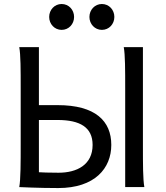

<svg xmlns="http://www.w3.org/2000/svg" viewBox="-20 -953 846 978"><path d="M178.2 -341.8H273.4C387.2 -341.8 451.7 -304.7 451.7 -214.8C451.7 -113.3 371.6 -73.2 278.3 -73.2C223.6 -73.2 196.3 -74.7 178.2 -75.7ZM610.4 -712.9C617.7 -673.8 617.7 -596.7 617.7 -500.5V0H715.3C708 -39.1 708 -116.2 708 -212.4V-712.9ZM78.1 -712.9C85.4 -673.8 85.4 -596.7 85.4 -500.5V-222.2C85.4 -125.5 85.4 -39.1 78.1 0C78.1 0 177.2 4.9 276.4 4.9C463.4 4.9 546.9 -96.2 546.9 -214.8C546.9 -336.4 466.3 -417.5 273.4 -417.5H178.2V-712.9ZM435.5 -866.7C435.5 -830.6 462.9 -800.8 499 -800.8C535.6 -800.8 562.5 -830.6 562.5 -866.7C562.5 -902.8 535.6 -932.6 499 -932.6C462.9 -932.6 435.5 -902.8 435.5 -866.7ZM230.5 -866.7C230.5 -830.6 257.8 -800.8 293.9 -800.8C330.6 -800.8 357.4 -830.6 357.4 -866.7C357.4 -902.8 330.6 -932.6 293.9 -932.6C257.8 -932.6 230.5 -902.8 230.5 -866.7Z"/></svg>

Font: Andika
Style: Regular
Weight: 400
Designer: Victor Gaultney, Annie Olsen, Julie Remington, Don Collingsworth, Eric Hays
Foundry: SIL International
Version: Version 1.000